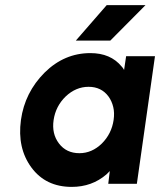

<svg xmlns="http://www.w3.org/2000/svg" viewBox="-20 -720 627 752"><path d="M277 -561H412L550 -700H398ZM474 -500 466 -446Q464 -450 461.5 -453.5Q459 -457 456 -460Q413 -512 334 -512Q232 -512 155 -436Q77 -358 62 -250Q47 -140 103 -64Q159 12 261 12Q340 12 397 -37Q400 -40 403.5 -43.5Q407 -47 410 -50L404 0H516L587 -500ZM327 -380Q377 -380 405 -342Q418 -324 423.5 -301Q429 -278 425 -250Q421 -223 409.5 -200Q398 -177 379 -158Q340 -120 291 -120Q240 -120 211 -158Q182 -196 190 -250Q198 -304 237 -342Q277 -380 327 -380Z"/></svg>

Font: Unageo
Style: Bold-Italic
Weight: 700
Designer: Richard Sepsi
Foundry: Richard Sepsi
Version: Version 2.000